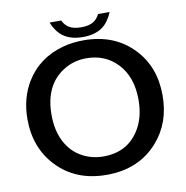

<svg xmlns="http://www.w3.org/2000/svg" viewBox="-97 -972 1073 1108"><g transform="rotate(-10 440.0 -417.5)"><path d="M550.8 -878.9H618.7Q595.2 -823.2 559.6 -796.4Q515.1 -763.2 441.9 -763.2Q357.9 -763.2 311.5 -808.6Q284.7 -834.5 266.6 -878.9H334.5Q350.1 -848.1 373 -835.4Q398.4 -820.3 443.4 -820.3Q491.7 -820.3 518.6 -839.4Q537.1 -852.5 550.8 -878.9ZM441.9 -744.1Q623.5 -744.1 734.4 -626Q835.9 -518.6 835.9 -352.1Q835.9 -191.4 740.7 -83.5Q628.9 43.9 439.9 43.9Q258.3 43.9 147.9 -73.7Q43.9 -183.6 43.9 -352.1Q43.9 -473.1 100.6 -567.4Q175.3 -689.9 321.3 -729Q377 -744.1 441.9 -744.1ZM438.5 -639.2Q363.8 -639.2 302.7 -600.1Q185.1 -524.9 185.1 -351.6Q185.1 -258.8 220.7 -191.9Q256.3 -124.5 321.3 -91.8Q375 -64 439.9 -64Q578.1 -64 647.5 -172.4Q694.8 -245.1 694.8 -351.6Q694.8 -486.3 620.1 -564.5Q549.3 -639.2 438.5 -639.2Z"/></g></svg>

Font: FORM UDPGothic
Style: Bold
Weight: 700
Foundry: Pronama LLC
Version: Version 1.051